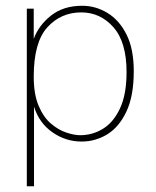

<svg xmlns="http://www.w3.org/2000/svg" viewBox="-20 -479 540 666"><path d="M73 167V-449H97V-344Q114 -391 157 -425Q200 -459 265 -459Q312 -459 353 -434Q394 -409 419 -359Q444 -309 444 -232Q444 -146 418.5 -92Q393 -38 352 -13Q311 12 263 12Q208 12 162 -20Q116 -52 98 -109V167ZM258 -10Q301 -10 337.5 -32.5Q374 -55 396.5 -103.5Q419 -152 419 -229Q419 -333 373.5 -384.5Q328 -436 262 -436Q191 -436 144 -384Q97 -332 97 -213Q97 -152 114 -112Q131 -72 157 -50Q183 -28 210.5 -19Q238 -10 258 -10Z"/></svg>

Font: Inconsolata ExtraLight
Style: Regular
Weight: 200
Monospace: yes
Designer: Raph Levien, Cyreal, Brenton Simpson
Foundry: Raph Levien, Cyreal, Google
Version: Version 3.001; ttfautohint (v1.8.2.53-6de2)